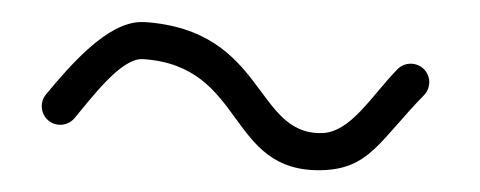

<svg xmlns="http://www.w3.org/2000/svg" viewBox="-20 -246 440 176"><path d="M109.7 -225.8C78.1 -225.8 43.8 -185.4 22.2 -159.5C16.2 -152.3 17.2 -141.5 24.4 -135.5C31.7 -129.5 42.4 -130.6 48.4 -137.8C64 -156.4 90.4 -191.8 109.7 -191.8C110 -191.8 110.9 -191.8 111.2 -191.8C205.9 -185.5 187.4 -87.9 274.9 -90C318.6 -91.1 328.1 -117.2 368.6 -158.7C375.2 -165.4 375.1 -176.2 368.4 -182.8C361.6 -189.3 350.9 -189.2 344.3 -182.5C320.3 -157.9 301.5 -124.6 274.9 -124C212.9 -122.7 223.8 -218.3 112.3 -225.8C111.8 -225.8 110.2 -225.8 109.7 -225.8Z"/></svg>

Font: LetsTraceRuled
Style: Medium
Weight: 500
Version: Version 003.000